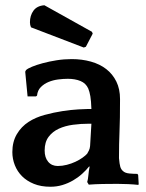

<svg xmlns="http://www.w3.org/2000/svg" viewBox="-20 -700 557 731"><path d="M312 -7Q315 -16 316.5 -33Q318 -50 321 -64L320 -67Q308 -52 292.5 -38Q277 -24 258 -13Q239 -2 217.5 4.5Q196 11 172 11Q136 11 109 0Q82 -11 64 -29Q46 -47 36.5 -71Q27 -95 27 -121Q27 -160 44 -189Q61 -218 89 -236Q115 -253 150 -262.5Q185 -272 218 -277Q251 -282 278 -283.5Q305 -285 314 -285H328Q327 -316 324 -333.5Q321 -351 316 -363Q307 -383 286.5 -391.5Q266 -400 238 -400Q221 -400 201.5 -397.5Q182 -395 165 -388Q148 -381 135.5 -368.5Q123 -356 121 -336L117 -333H85L76 -427L79 -433Q85 -439 102 -446Q119 -453 143 -459.5Q167 -466 195.5 -470.5Q224 -475 253 -475Q292 -475 326 -465.5Q360 -456 384.5 -437Q409 -418 423 -389.5Q437 -361 437 -323Q437 -282 436.5 -253Q436 -224 435 -199Q434 -174 433.5 -150.5Q433 -127 433 -98Q435 -75 438 -65Q441 -55 448 -49Q456 -41 472.5 -39.5Q489 -38 503 -38L506 -34L508 0L507 4Q490 2 468 1Q446 0 427 0Q399 0 371 0.5Q343 1 318 3ZM312 -115Q315 -120 318.5 -127Q322 -134 323 -144L328 -229H319Q288 -229 258 -225Q228 -221 204 -210Q180 -199 165 -179Q150 -159 150 -127Q150 -100 163.5 -84Q177 -68 200 -68Q217 -68 234.5 -72.5Q252 -77 267 -84Q282 -91 294 -99.5Q306 -108 312 -115ZM299 -519 98 -596Q94 -605 94 -615Q94 -641 107.5 -659.5Q121 -678 149 -680L330 -579L333 -572L307 -522Z"/></svg>

Font: QuattrocentoBold
Style: Bold
Weight: 700
Designer: Pablo Impallari
Foundry: Pablo Impallari, Igino Marini, Branda Gallo
Version: Version 2.000